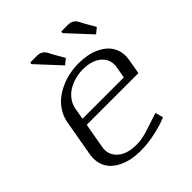

<svg xmlns="http://www.w3.org/2000/svg" viewBox="-214 -939 1095 1095"><g transform="rotate(-45 333.5 -391.0)"><path d="M74.2 -183.1 112.3 -399.9Q119.1 -438 138.9 -470.2Q158.7 -502.4 186.5 -524.9Q214.4 -547.4 249.3 -563.2Q284.2 -579.1 321.3 -586.4Q358.4 -593.8 396.5 -593.8Q431.2 -593.8 463.1 -587.6Q495.1 -581.5 522.9 -568.4Q550.8 -555.2 571.3 -536.6Q591.8 -518.1 603.8 -491.5Q615.7 -464.8 615.7 -433.1Q615.7 -417 612.3 -399.9L597.2 -312.5H180.2L153.3 -160.6Q151.4 -149.9 151.4 -139.6Q151.4 -105.5 172.4 -80.1Q193.4 -54.7 225.8 -43Q258.3 -31.2 297.4 -31.2Q312 -31.2 321.8 -31.7Q331.5 -32.2 353.8 -36.6Q376 -41 402.8 -49.8L505.4 -83.5L518.1 -35.6Q484.4 -20 420.9 -4.9Q357.4 10.3 290 10.3Q255.4 10.3 223.6 4.2Q191.9 -2 164.1 -14.9Q136.2 -27.8 115.5 -46.4Q94.7 -64.9 83 -91.6Q71.3 -118.2 71.3 -149.9Q71.3 -166 74.2 -183.1ZM533.2 -422.9Q535.2 -433.6 535.2 -444.3Q535.2 -478.5 514.4 -503.7Q493.7 -528.8 461.2 -540.5Q428.7 -552.2 389.2 -552.2Q357.4 -552.2 326.4 -543.9Q295.4 -535.6 269 -520Q242.7 -504.4 223.9 -479.2Q205.1 -454.1 199.7 -422.9L187.5 -354H521ZM452.1 -780.3 454.1 -791.5H508.3Q531.7 -791.5 546.6 -780Q561.5 -768.6 573.2 -740.7L615.7 -666.5L582.5 -639.6ZM202.1 -780.3 204.1 -791.5H258.3Q281.7 -791.5 296.6 -780Q311.5 -768.6 323.2 -740.7L365.7 -666.5L332.5 -639.6Z"/></g></svg>

Font: Resagnicto
Style: Italic
Weight: 500
Italic angle: -10°
Version: Version 0.999